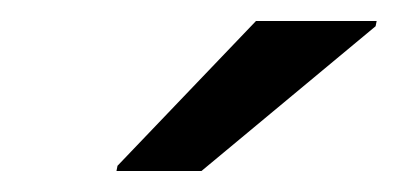

<svg xmlns="http://www.w3.org/2000/svg" viewBox="-20 -751 379 183"><path d="M92 -593 91 -588H172L338 -726L339 -731H224Z"/></svg>

Font: Saira UNSAM Medium Italic
Style: Regular
Weight: 500
Italic angle: -12°
Designer: Hector Gatti with collaboration of the Omnibus-Type team
Foundry: Omnibus-Type
Version: Version 0.072;PS 000.072;hotconv 1.0.88;makeotf.lib2.5.64775